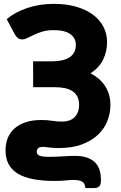

<svg xmlns="http://www.w3.org/2000/svg" viewBox="-20 -756 614 972"><path d="M412 196Q410.5 172.5 396.5 163.8Q382.5 155 351 155Q339.5 155 330.8 155.8Q322 156.5 312 157.5Q302 158.5 289 159.2Q276 160 256 160Q130.5 160 69.2 122.5Q8 85 8 5.5Q8 -31 20.2 -59.5Q32.5 -88 55.8 -107.8Q79 -127.5 112.5 -138Q146 -148.5 188.5 -148.5Q219.5 -148.5 244 -144.5Q268.5 -140.5 291.5 -140.5Q337 -140.5 358.8 -164Q380.5 -187.5 380.5 -225.5Q380.5 -250.5 371.2 -267.8Q362 -285 345.2 -295.5Q328.5 -306 306.5 -310.2Q284.5 -314.5 259.5 -314.5Q256.5 -314.5 254 -314.5H148L147.5 -445.5H240Q303 -445.5 333.5 -466.8Q364 -488 364 -528.5Q364 -563 336 -583.2Q308 -603.5 252 -603.5Q219.5 -603.5 195.2 -596.2Q171 -589 152.2 -580Q133.5 -571 119.2 -563.8Q105 -556.5 93 -556.5Q80 -556.5 71.8 -562.5Q63.5 -568.5 56 -580.5L14 -659Q56.5 -695 118.8 -715.8Q181 -736.5 253.5 -736.5Q315 -736.5 364.8 -722.2Q414.5 -708 449.5 -682.5Q484.5 -657 503.2 -621.2Q522 -585.5 522 -542.5Q522 -495 501.8 -453.8Q481.5 -412.5 438 -385Q460.5 -373.5 479 -357.8Q497.5 -342 510.8 -322.2Q524 -302.5 531.5 -278Q539 -253.5 539 -224.5Q539 -184 524 -144.8Q509 -105.5 477 -74.8Q445 -44 395.5 -25.2Q346 -6.5 276.5 -6.5Q260.5 -6.5 248.5 -7.5Q236.5 -8.5 227.5 -9.5Q218.5 -10.5 211.2 -11.5Q204 -12.5 197.5 -12.5Q181.5 -12.5 173.8 -6Q166 0.5 166 12Q166 25.5 179.5 31.8Q193 38 230.5 38Q246.5 38 263.8 37.2Q281 36.5 297.8 35.5Q314.5 34.5 329.5 33.8Q344.5 33 356.5 33Q395.5 33 421.5 42.2Q447.5 51.5 462.8 67.8Q478 84 484.5 106.5Q491 129 491 155.5Q491 162 490.2 169.2Q489.5 176.5 486 182.5Q482.5 188.5 475.8 192.2Q469 196 456.5 196Z"/></svg>

Font: Lato
Style: Regular
Weight: 900
Designer: Lukasz Dziedzic with Adam Twardoch and Botio Nikoltchev
Foundry: tyPoland Lukasz Dziedzic
Version: Version 2.010; 2014-09-01; http://www.latofonts.com/; ttfaut